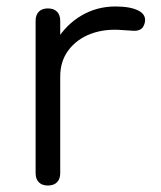

<svg xmlns="http://www.w3.org/2000/svg" viewBox="-20 -573 498 593"><path d="M122 -337Q125 -399 154.5 -448Q184 -497 231.5 -525Q279 -553 337 -553Q383 -553 408 -540Q433 -527 427 -502Q423 -487 413.5 -482Q404 -477 390.5 -478Q377 -479 360 -480Q304 -485 260.5 -468.5Q217 -452 191.5 -418Q166 -384 166 -337ZM128 0Q110 0 100 -10Q90 -20 90 -38V-509Q90 -527 100 -537Q110 -547 128 -547Q146 -547 156 -537Q166 -527 166 -509V-38Q166 -20 156 -10Q146 0 128 0Z"/></svg>

Font: Comfortaa
Style: Regular
Weight: 400
Designer: Johan Aakerlund
Foundry: Johan Aakerlund
Version: Version 3.104; ttfautohint (v1.8.1.43-b0c9)